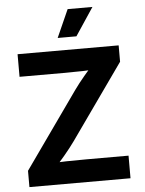

<svg xmlns="http://www.w3.org/2000/svg" viewBox="-62 -998 788 1047"><g transform="rotate(-5 332.0 -474.5)"><path d="M56.1 -89.2 351.2 -506.1Q375.5 -540.1 406.5 -577Q437.5 -613.9 477.2 -658.3L488.5 -610.1Q444.6 -606.1 399.9 -605Q355.2 -603.8 292.5 -603.8H54.8V-727.5H608.1V-637.9L318.4 -228.6Q292.7 -192.8 262.3 -156.6Q231.8 -120.3 187.1 -69.2L175.8 -117.5Q221.8 -121.5 268.2 -122.6Q314.7 -123.7 380 -123.7H609.4V0H56.1ZM348.2 -948.7H484L383 -796.7H280.4Z"/></g></svg>

Font: Raveo Variable
Style: Regular
Weight: 400
Designer: Jakub Foglar, Rasmus Andersson (Inter)
Foundry: Jakubfoglar.com
Version: Version 1.000;Glyphs 3.2.3 (3260)